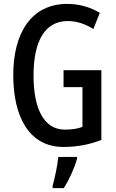

<svg xmlns="http://www.w3.org/2000/svg" viewBox="-20 -744 594 985"><path d="M306 -384V-297H403V-93C377 -83 347 -79 313 -79C200 -79 152 -196 152 -356C152 -538 213 -636 328 -636C372 -636 416 -622 459 -595L492 -678C444 -707 387 -724 325 -724C141 -724 48 -575 48 -359C48 -144 130 10 306 10C373 10 439 -2 500 -26V-384ZM375 71V61H279C276 101 260 174 250 209V221H307C334 180 361 121 375 71Z"/></svg>

Font: Noto Sans Armenian ExtraCondensed Medium
Style: Regular
Weight: 500
Width: 2
Designer: Monotype Design Team
Foundry: Monotype Imaging Inc.
Version: Version 2.008